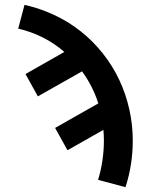

<svg xmlns="http://www.w3.org/2000/svg" viewBox="-20 -548 640 791"><path d="M497 223 384 193Q396 154 402 113Q408 72 408 31Q408 20 407.5 9Q407 -2 406 -13L258 71L207 -21L385 -122Q374 -157 357 -190.5Q340 -224 318 -254L136 -151L85 -243L245 -334Q205 -369 156.5 -393.5Q108 -418 55 -430L81 -528Q144 -514 203 -486.5Q262 -459 312.5 -419Q363 -379 403.5 -328Q444 -277 471.5 -218.5Q499 -160 513 -96.5Q527 -33 527 31Q527 80 519.5 128.5Q512 177 497 223Z"/></svg>

Font: Iosevka SS04 Extended
Style: Bold
Weight: 700
Width: 7
Monospace: yes
Designer: Belleve Invis
Foundry: Belleve Invis
Version: Version 19.0.0; ttfautohint (v1.8.4)